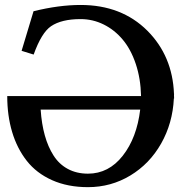

<svg xmlns="http://www.w3.org/2000/svg" viewBox="-20 -755 743 777"><path d="M684.6 -356.4H683.6Q678.7 -256.3 632.1 -174.1Q585.4 -91.8 507.3 -44.7Q429.2 2.4 335.9 2.4Q253.9 2.4 190.7 -25.9Q127.4 -54.2 88.1 -104.5Q48.8 -154.8 29.1 -220.9Q9.3 -287.1 9.3 -366.2H550.8Q549.3 -437 529.5 -496.1Q509.8 -555.2 476.6 -594.7Q443.4 -634.3 399.4 -656Q355.5 -677.7 306.2 -677.7Q229 -677.7 186.5 -648.9Q147.9 -622.6 116.2 -534.2L67.4 -549.3Q110.8 -692.4 115.7 -709.5Q218.3 -734.9 306.2 -734.9Q472.2 -734.9 576.7 -630.4Q678.2 -528.3 684.1 -375.5H684.6Q684.6 -375 684.3 -373Q684.1 -371.1 684.1 -370.6Q684.6 -365.7 684.6 -356.4ZM335.9 -52.2Q419.9 -52.2 476.8 -124.8Q533.7 -197.3 547.4 -311.5H144.5Q148.4 -253.4 161.4 -207Q174.3 -160.6 196.8 -125.5Q219.2 -90.3 254.6 -71.3Q290 -52.2 335.9 -52.2Z"/></svg>

Font: Flanker
Style: Bold
Weight: 700
Designer: Flanker
Foundry: Flanker
Version: Version 2.021